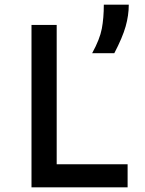

<svg xmlns="http://www.w3.org/2000/svg" viewBox="-20 -803 620 823"><path d="M115 -696H223V-99H527V0H115ZM532 -783Q532 -737 518.5 -689.5Q505 -642 470 -575H375Q408 -635 416.5 -680.5Q425 -726 425 -783Z"/></svg>

Font: Amiko SemiBold
Style: Regular
Weight: 600
Designer: Pablo Impallari, Rodrigo Fuenzalida, Andres Torresi
Foundry: Impallari Type
Version: Version 1.001; ttfautohint (v1.3)